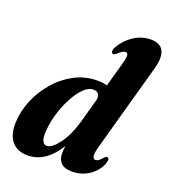

<svg xmlns="http://www.w3.org/2000/svg" viewBox="-135 -832 836 942"><g transform="rotate(20 282.5 -361.0)"><path d="M557 -606.5 430 -148.5Q420 -112.5 422.8 -98Q425.5 -83.5 437.5 -83.5Q445.5 -83.5 454 -89.5Q462.5 -95.5 475 -110.5Q481.5 -117.5 486.5 -116.5Q503.5 -116 491.5 -82.5Q474 -41 435.2 -15.8Q396.5 9.5 348.5 9.5Q308.5 9.5 290.5 -8.8Q272.5 -27 272.5 -58Q272.5 -76.5 275.5 -97Q210 9.5 115.5 9.5Q63 9.5 34 -24Q5 -57.5 7 -121.5Q8.5 -179.5 32.2 -238Q56 -296.5 97.8 -345.2Q139.5 -394 195 -423.5Q250.5 -453 316 -453Q344 -453 365 -446L400.5 -573.5Q410 -607 408.2 -619.5Q406.5 -632 396 -632Q388.5 -632 379.5 -627Q370.5 -622 356 -608Q347 -600.5 341.5 -601.5Q334.5 -601.5 332.5 -610.8Q330.5 -620 339 -636Q363 -678.5 404 -705.2Q445 -732 491.5 -732Q542 -732 557.8 -699.2Q573.5 -666.5 557 -606.5ZM160.5 -128Q159 -94 167.5 -80.2Q176 -66.5 188.5 -66.5Q215 -66.5 250.2 -113.5Q285.5 -160.5 308 -240L343 -367Q343.5 -384.5 336.5 -394.5Q329.5 -404.5 310 -404.5Q285 -404.5 259.2 -378.5Q233.5 -352.5 211.8 -310.5Q190 -268.5 176.2 -220.2Q162.5 -172 160.5 -128Z"/></g></svg>

Font: Fraunces 144pt S050
Style: Bold Italic
Weight: 700
Italic angle: -16°
Version: Version 1.000; ttfautohint (v1.8.3)